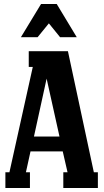

<svg xmlns="http://www.w3.org/2000/svg" viewBox="-20 -935 517 955"><path d="M278.8 -750 223.1 -818.8 167 -750H84L184.1 -915H262.2L361.8 -750ZM317.9 -680.2 446.8 -78.1H466.8V0H294.9V-78.1H315.9L292 -182.1H131.8L108.9 -78.1H128.9V0H6.8V-78.1H26.9L143.1 -602.1H123V-680.2ZM211.9 -543.9 148.9 -255.9H275.9Z"/></svg>

Font: Margherita Black
Style: Regular
Weight: 900
Designer: James Puckett
Foundry: Dunwich Type Founders
Version: Version 1.008;hotconv 1.0.109;makeotfexe 2.5.65596